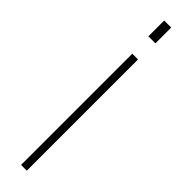

<svg xmlns="http://www.w3.org/2000/svg" viewBox="-314 -876 851 851"><g transform="rotate(45 111.0 -450.5)"><path d="M92.5 0H128.5V-697H92.5ZM88.5 -802H132.5V-901H88.5Z"/></g></svg>

Font: HK Grotesk ExtraLight
Style: Regular
Weight: 200
Designer: Alfredo Marco Pradil
Foundry: Hanken Design Co.
Version: Version 3.001;FEAKit 1.0